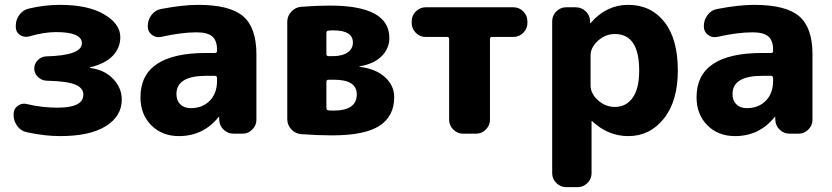

<svg xmlns="http://www.w3.org/2000/svg" viewBox="-20 -550 3424 790"><path d="M90 -6Q66 -11 51 -31.5Q36 -52 36 -77V-81Q36 -102 53 -114.5Q70 -127 90 -122Q151 -107 218 -107Q323 -107 323 -161Q323 -188 289.5 -202Q256 -216 171 -218Q151 -219 136 -233.5Q121 -248 121 -268Q121 -288 135.5 -302.5Q150 -317 170 -318Q317 -322 317 -372Q317 -418 210 -418Q162 -418 99 -400Q78 -395 61.5 -406.5Q45 -418 45 -439V-444Q45 -470 60.5 -490Q76 -510 100 -515Q164 -530 227 -530Q342 -530 408.5 -491Q475 -452 475 -397Q475 -353 444 -320.5Q413 -288 351 -273Q350 -273 350 -272Q350 -270 352 -270Q409 -263 445 -226Q481 -189 481 -140Q481 -72 415.5 -31Q350 10 227 10Q164 10 90 -6Z M828 -238Q706 -238 706 -163Q706 -136 722 -120.5Q738 -105 765 -105Q813 -105 843 -135.5Q873 -166 873 -217V-229Q873 -238 864 -238ZM716 10Q647 10 602.5 -34.5Q558 -79 558 -150Q558 -332 828 -332H864Q873 -332 873 -340V-345Q873 -383 853.5 -400Q834 -417 788 -417Q727 -417 642 -398Q621 -394 604.5 -407Q588 -420 588 -441V-443Q588 -468 603.5 -488.5Q619 -509 643 -513Q731 -530 795 -530Q926 -530 980.5 -483Q1035 -436 1035 -327V-57Q1035 -34 1018 -17Q1001 0 978 0H941Q917 0 900 -16.5Q883 -33 882 -57V-68Q882 -69 881 -69Q879 -69 879 -68Q816 10 716 10Z M1323 -213V-106Q1323 -96 1332 -96Q1339 -95 1353 -95Q1448 -95 1448 -162Q1448 -222 1354 -222H1332Q1323 -222 1323 -213ZM1323 -414V-327Q1323 -319 1332 -319H1350Q1388 -319 1410 -334Q1432 -349 1432 -375Q1432 -425 1352 -425Q1338 -425 1332 -424Q1323 -424 1323 -414ZM1219 2Q1195 0 1178.5 -18Q1162 -36 1162 -60V-460Q1162 -484 1178.5 -502Q1195 -520 1219 -522Q1282 -527 1338 -527Q1582 -527 1582 -394Q1582 -349 1549 -317.5Q1516 -286 1459 -277V-276Q1459 -275 1460 -275Q1526 -267 1564 -232.5Q1602 -198 1602 -150Q1602 -72 1541.5 -32.5Q1481 7 1346 7Q1287 7 1219 2Z M1731 -398Q1708 -398 1691 -415Q1674 -432 1674 -455V-463Q1674 -486 1691 -503Q1708 -520 1731 -520H2093Q2116 -520 2133 -503Q2150 -486 2150 -463V-455Q2150 -432 2133 -415Q2116 -398 2093 -398H2004Q1996 -398 1996 -389V-57Q1996 -34 1979 -17Q1962 0 1939 0H1885Q1862 0 1845 -17Q1828 -34 1828 -57V-389Q1828 -398 1820 -398Z M2410 -322V-198Q2410 -165 2440.5 -137.5Q2471 -110 2510 -110Q2556 -110 2583 -147.5Q2610 -185 2610 -260Q2610 -410 2510 -410Q2471 -410 2440.5 -382.5Q2410 -355 2410 -322ZM2309 220Q2286 220 2269 203Q2252 186 2252 163V-463Q2252 -486 2269 -503Q2286 -520 2309 -520H2349Q2373 -520 2390 -503.5Q2407 -487 2408 -463V-455Q2408 -454 2409 -454L2411 -456Q2475 -530 2565 -530Q2658 -530 2713.5 -460Q2769 -390 2769 -260Q2769 -134 2711.5 -62Q2654 10 2565 10Q2482 10 2417 -51Q2416 -52 2415 -52Q2414 -52 2414 -51V163Q2414 186 2397 203Q2380 220 2357 220Z M3116 -238Q2994 -238 2994 -163Q2994 -136 3010 -120.5Q3026 -105 3053 -105Q3101 -105 3131 -135.5Q3161 -166 3161 -217V-229Q3161 -238 3152 -238ZM3004 10Q2935 10 2890.5 -34.5Q2846 -79 2846 -150Q2846 -332 3116 -332H3152Q3161 -332 3161 -340V-345Q3161 -383 3141.5 -400Q3122 -417 3076 -417Q3015 -417 2930 -398Q2909 -394 2892.5 -407Q2876 -420 2876 -441V-443Q2876 -468 2891.5 -488.5Q2907 -509 2931 -513Q3019 -530 3083 -530Q3214 -530 3268.5 -483Q3323 -436 3323 -327V-57Q3323 -34 3306 -17Q3289 0 3266 0H3229Q3205 0 3188 -16.5Q3171 -33 3170 -57V-68Q3170 -69 3169 -69Q3167 -69 3167 -68Q3104 10 3004 10Z"/></svg>

Font: Rounded Mplus 1c ExtraBold
Style: Regular
Weight: 800
Version: Version 1.059.20150529